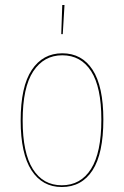

<svg xmlns="http://www.w3.org/2000/svg" viewBox="-20 -742 498 771"><path d="M395 -262Q395 -125 351.5 -58Q308 9 228 9Q150 9 106.5 -58Q63 -125 63 -258Q63 -394 107.5 -461Q152 -528 230 -528Q309 -528 352 -461.5Q395 -395 395 -262ZM71 -258Q71 -128 112 -63Q153 2 228 2Q304 2 345.5 -63.5Q387 -129 387 -262Q387 -392 346 -456Q305 -520 230 -520Q156 -520 113.5 -455.5Q71 -391 71 -258ZM239 -722 232 -605H226L230 -722Z"/></svg>

Font: Fira Sans Compressed Eight
Style: Regular
Weight: 100
Width: 1
Designer: bBox Type GmbH & Carrois Corporate GbR & Edenspiekermann AG
Foundry: bBox Type GmbH & Carrois Corporate GbR & Edenspiekermann AG
Version: Version 4.301